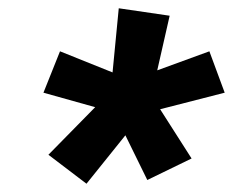

<svg xmlns="http://www.w3.org/2000/svg" viewBox="-20 -845 563 464"><path d="M189 -401 97 -471 210 -586 85 -621 125 -721 252 -670 267 -825 390 -807 360 -675 486 -721 523 -621 367 -581 443 -462 336 -410 283 -518Z"/></svg>

Font: Iosevka Extrabold
Style: Italic
Weight: 800
Italic angle: -9°
Monospace: yes
Designer: Belleve Invis
Foundry: Belleve Invis
Version: Version 32.5.0; ttfautohint (v1.8.4)